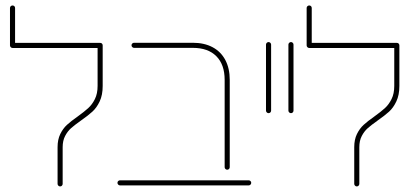

<svg xmlns="http://www.w3.org/2000/svg" viewBox="-20 -674 1503 698"><path d="M189.3 -5.6V-138.9Q189.3 -166.7 199.1 -186.7Q208.9 -206.7 223.3 -220Q237.8 -233.3 262.2 -250.4Q286.3 -267.8 300.7 -280.9Q315.2 -294.1 325 -313.9Q334.8 -333.7 334.8 -361.5V-508.9H353.3V-361.5Q353.3 -328.5 342.4 -305.4Q331.5 -282.2 315.7 -268Q300 -253.7 274.1 -235.6Q251.1 -219.3 238.3 -208Q225.6 -196.7 216.7 -179.6Q207.8 -162.6 207.8 -138.9V-5.6Q207.8 -1.9 205.2 0.9Q202.6 3.7 198.5 3.7Q194.8 3.7 192 0.9Q189.3 -1.9 189.3 -5.6ZM25.6 -654.1Q29.6 -654.1 32.2 -651.5Q34.8 -648.9 34.8 -644.8V-508.9H16.3V-644.8Q16.3 -648.9 19.1 -651.5Q21.9 -654.1 25.6 -654.1ZM16.3 -508.9Q16.3 -513 19.1 -515.6Q21.9 -518.1 25.6 -518.1H344.1Q348.1 -518.1 350.7 -515.6Q353.3 -513 353.3 -508.9Q353.3 -505.2 350.7 -502.4Q348.1 -499.6 344.1 -499.6H25.6Q21.9 -499.6 19.1 -502.4Q16.3 -505.2 16.3 -508.9Z M796.7 -66.3V-383.7Q796.7 -439.3 766.5 -469.6Q736.3 -500 681.1 -500H467.4Q463.7 -500 460.9 -502.8Q458.1 -505.6 458.1 -509.3Q458.1 -513.3 460.9 -515.9Q463.7 -518.5 467.4 -518.5H681.1Q722.6 -518.5 752.8 -502.4Q783 -486.3 799.1 -455.9Q815.2 -425.6 815.2 -383.7V-66.3Q815.2 -62.6 812.6 -59.8Q810 -57 805.9 -57Q802.2 -57 799.4 -59.8Q796.7 -62.6 796.7 -66.3ZM407 -9.3Q407 -13.3 409.8 -15.9Q412.6 -18.5 416.3 -18.5H884.1Q887.8 -18.5 890.6 -15.7Q893.3 -13 893.3 -9.3Q893.3 -5.6 890.6 -2.8Q887.8 0 884.1 0H416.3Q412.6 0 409.8 -2.8Q407 -5.6 407 -9.3Z M947 -271.9V-511.9Q947 -515.6 949.8 -518.3Q952.6 -521.1 956.3 -521.1Q960 -521.1 962.8 -518.3Q965.6 -515.6 965.6 -511.9V-271.9Q965.6 -268.1 963 -265.4Q960.4 -262.6 956.3 -262.6Q952.6 -262.6 949.8 -265.4Q947 -268.1 947 -271.9Z M1028.5 -271.9V-511.9Q1028.5 -515.6 1031.3 -518.3Q1034.1 -521.1 1037.8 -521.1Q1041.5 -521.1 1044.3 -518.3Q1047 -515.6 1047 -511.9V-271.9Q1047 -268.1 1044.4 -265.4Q1041.9 -262.6 1037.8 -262.6Q1034.1 -262.6 1031.3 -265.4Q1028.5 -268.1 1028.5 -271.9Z M1267.8 -5.6V-138.9Q1267.8 -166.7 1277.6 -186.7Q1287.4 -206.7 1301.9 -220Q1316.3 -233.3 1340.7 -250.4Q1364.8 -267.8 1379.3 -280.9Q1393.7 -294.1 1403.5 -313.9Q1413.3 -333.7 1413.3 -361.5V-508.9H1431.9V-361.5Q1431.9 -328.5 1420.9 -305.4Q1410 -282.2 1394.3 -268Q1378.5 -253.7 1352.6 -235.6Q1329.6 -219.3 1316.9 -208Q1304.1 -196.7 1295.2 -179.6Q1286.3 -162.6 1286.3 -138.9V-5.6Q1286.3 -1.9 1283.7 0.9Q1281.1 3.7 1277 3.7Q1273.3 3.7 1270.6 0.9Q1267.8 -1.9 1267.8 -5.6ZM1104.1 -654.1Q1108.1 -654.1 1110.7 -651.5Q1113.3 -648.9 1113.3 -644.8V-508.9H1094.8V-644.8Q1094.8 -648.9 1097.6 -651.5Q1100.4 -654.1 1104.1 -654.1ZM1094.8 -508.9Q1094.8 -513 1097.6 -515.6Q1100.4 -518.1 1104.1 -518.1H1422.6Q1426.7 -518.1 1429.3 -515.6Q1431.9 -513 1431.9 -508.9Q1431.9 -505.2 1429.3 -502.4Q1426.7 -499.6 1422.6 -499.6H1104.1Q1100.4 -499.6 1097.6 -502.4Q1094.8 -505.2 1094.8 -508.9Z"/></svg>

Font: 26F Galaxy Hebrew Hairline
Style: Regular
Weight: 50
Designer: C₂₉H₂₅N₃O₅
Version: Version 1.000